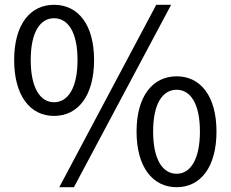

<svg xmlns="http://www.w3.org/2000/svg" viewBox="-20 -767 961 800"><path d="M205 -284C306 -284 372 -369 372 -517C372 -664 306 -747 205 -747C105 -747 39 -664 39 -517C39 -369 105 -284 205 -284ZM205 -341C148 -341 108 -400 108 -517C108 -634 148 -691 205 -691C263 -691 303 -634 303 -517C303 -400 263 -341 205 -341ZM227 13H288L693 -747H631ZM716 13C816 13 882 -71 882 -219C882 -366 816 -449 716 -449C616 -449 549 -366 549 -219C549 -71 616 13 716 13ZM716 -43C658 -43 618 -102 618 -219C618 -336 658 -393 716 -393C773 -393 813 -336 813 -219C813 -102 773 -43 716 -43Z"/></svg>

Font: Noto Sans Japanese Regular
Style: Regular
Weight: 400
Designer: Ryoko NISHIZUKA (kana & ideographs); Paul D. Hunt (Latin, Greek & Cyrillic); Wenlong ZHANG (bopomofo); Sandoll Communica
Foundry: Adobe Systems Incorporated
Version: Version 1.000;PS 1;hotconv 1.0.78;makeotf.lib2.5.61930